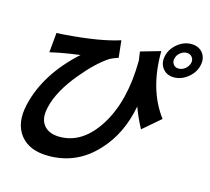

<svg xmlns="http://www.w3.org/2000/svg" viewBox="-124 -985 1319 1207"><g transform="rotate(15 535.0 -382.0)"><path d="M805 -746Q802 -497 923 -336L809 -238Q773 -304 749 -371Q715 -185 600 -63Q473 74 290 74Q165 74 106 0Q46 -76 75 -202Q124 -413 321 -591Q252 -582 188 -570Q144 -561 127 -557L139 -686Q168 -686 197 -689Q420 -706 545 -747L557 -636Q521 -624 503 -614Q425 -563 339 -459Q232 -331 207 -220Q188 -141 225 -99Q258 -60 327 -60Q475 -60 577 -220Q682 -386 684 -651L676 -709ZM981 -684Q1000 -700 1006 -723Q1011 -745 998 -761Q986 -777 963 -777Q941 -777 921 -761Q902 -746 897 -723Q891 -700 904 -684Q915 -668 938 -668Q961 -668 981 -684ZM1052 -805Q1078 -771 1067 -723Q1056 -675 1014 -641Q972 -607 924 -607Q876 -607 850 -641Q824 -675 835 -723Q846 -771 888 -805Q929 -838 977 -838Q1025 -838 1052 -805Z"/></g></svg>

Font: KaiGen Gothic CN Bold
Style: Bold
Weight: 700
Designer: Ryoko NISHIZUKA  (kana & ideographs); Paul D. Hunt (Latin, Greek & Cyrillic); Wenlong ZHANG  (bopomofo); Sandoll Communi
Foundry: Adobe Systems Incorporated
Version: Version 1.002.20150501